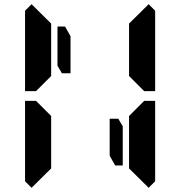

<svg xmlns="http://www.w3.org/2000/svg" viewBox="-20 -956 856 912"><path d="M563 -356V-170H527L501 -216V-392H542ZM154 -526 151 -523H99V-905L130 -936L223 -844V-698V-608V-595ZM593 -405 665 -477H717V-95L686 -64L593 -156V-170V-302V-392ZM223 -302V-156L130 -64L99 -95V-477H151L161 -467L223 -405V-392ZM686 -936 717 -905V-523H665L655 -533L593 -595V-608V-698V-830V-844ZM253 -644V-830H289L315 -784V-608H274Z"/></svg>

Font: DSEG14 Classic Mini
Style: Bold
Weight: 700
Designer: Keshikan(Twitter:@keshinomi_88pro)
Version: Version 0.46